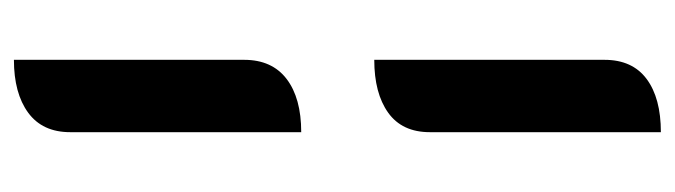

<svg xmlns="http://www.w3.org/2000/svg" viewBox="-367 -450 970 276"><g transform="rotate(-90 118.0 -312.0)"><path d="M66 -696Q66 -736 94 -756.5Q122 -777 170 -777V-446Q170 -406 142.5 -385Q115 -364 66 -364ZM66 -179Q66 -219 94 -239Q122 -259 170 -259V72Q170 112 142.5 132.5Q115 153 66 153Z"/></g></svg>

Font: K2D Medium
Style: Regular
Weight: 500
Designer: Katatrad Aksorn Co.,Ltd.
Foundry: Cadson Demak Co.,Ltd.
Version: Version 1.000; ttfautohint (v1.6)